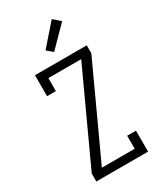

<svg xmlns="http://www.w3.org/2000/svg" viewBox="-238 -1063 976 1150"><g transform="rotate(-30 250.0 -488.0)"><path d="M71 0V-55L359 -680H132V-590H71V-735H429V-680L141 -55H368V-145H429V0ZM240 -798 200 -832 326 -976 374 -934Z"/></g></svg>

Font: Iosevka Slab Light
Style: Regular
Weight: 300
Monospace: yes
Designer: Belleve Invis
Foundry: Belleve Invis
Version: Version 11.1.0; ttfautohint (v1.8.3)